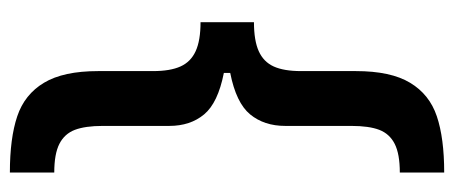

<svg xmlns="http://www.w3.org/2000/svg" viewBox="-302 -476 977 414"><g transform="rotate(90 187.0 -268.5)"><path d="M132.8 -428.7V-546.9Q132.8 -622.1 158 -663.8Q183.1 -705.6 230.2 -721.4Q277.3 -737.3 351.6 -737.3V-641.6Q311.5 -641.6 289.8 -630.6Q268.1 -619.6 259.5 -597.4Q251 -575.2 251 -537.1V-394.5Q251 -349.1 226.1 -318.8Q201.2 -288.6 136.7 -275.9V-262.2Q201.2 -249.5 226.1 -219.7Q251 -189.9 251 -144.5V-1Q251 36.6 259.5 59.1Q268.1 81.5 289.8 92.5Q311.5 103.5 351.6 103.5V199.2Q277.3 199.2 230.2 183.3Q183.1 167.5 158 125.7Q132.8 84 132.8 8.8V-109.4Q132.8 -146.5 122.8 -168.7Q112.8 -190.9 89.8 -201.4Q66.9 -211.9 27.3 -211.9V-327.1Q66.9 -327.1 89.8 -337.4Q112.8 -347.7 122.8 -369.6Q132.8 -391.6 132.8 -428.7Z"/></g></svg>

Font: Pretendard Std SemiBold
Style: Regular
Weight: 600
Designer: Base glyphs from Inter by Rasmus Andersson; Hangeul glyphs from Noto Sans CJK(Source Han Sans) by Jang Soo-young and Kan
Foundry: Kil Hyung-jin
Version: Version 1.309